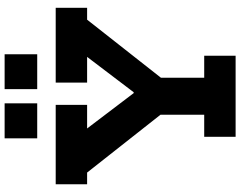

<svg xmlns="http://www.w3.org/2000/svg" viewBox="-122 -892 1014 810"><g transform="rotate(-90 385.0 -487.0)"><path d="M707 -626.5 456.5 -308H313L62 -626.5H12.5V-759H347.5V-626.5H248L435.5 -379.5L345.5 -430H443.5L362.5 -379.5L550 -626.5H441.5V-759H757V-626.5ZM462 -394V-132.5H555V0H213V-132.5H306V-394ZM206.5 -974.5H354V-837H206.5ZM414 -974.5H561V-837H414Z"/></g></svg>

Font: Hepta Slab
Style: Bold
Weight: 700
Designer: Michael LaGattuta
Foundry: Michael LaGattuta
Version: Version 1.100